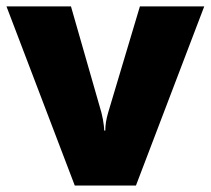

<svg xmlns="http://www.w3.org/2000/svg" viewBox="-20 -573 651 593"><path d="M210.9 0 0 -553.2H199.2L293 -226.1Q293.5 -223.6 294.9 -217.8Q296.4 -211.9 297.9 -203.9Q299.3 -195.8 300.5 -186.8Q301.8 -177.7 301.8 -169.9H305.2Q305.2 -195.3 314 -225.1L412.1 -553.2H610.8L399.9 0Z"/></svg>

Font: Open Sans ExtBd
Style: Bold
Weight: 800
Foundry: Ascender Corporation
Version: Version 1.10